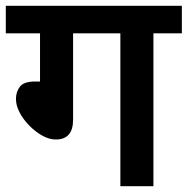

<svg xmlns="http://www.w3.org/2000/svg" viewBox="-20 -642 647 662"><path d="M232 -527V-229Q232 -161 172 -161Q150 -161 126.5 -174Q103 -187 82 -208Q61 -229 48 -253.5Q35 -278 35 -301Q35 -325 48.5 -343Q62 -361 102 -361H118V-527H0V-622H607V-527H509V0H395V-527Z"/></svg>

Font: Noto Sans Devanagari UI SemiBold
Style: Regular
Weight: 600
Designer: Jelle Bosma - Monotype Design Team
Foundry: Monotype Imaging Inc.
Version: Version 2.003; ttfautohint (v1.8.4.7-5d5b)